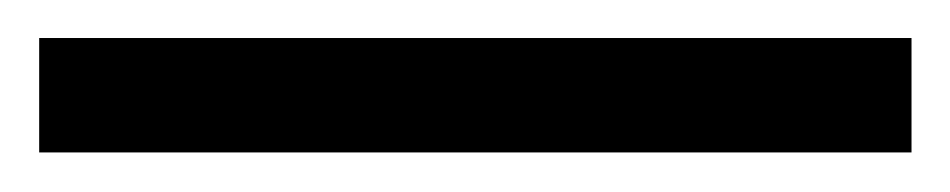

<svg xmlns="http://www.w3.org/2000/svg" viewBox="-20 -19 490 99"><path d="M0.2 59.6V0.6H450V59.6Z"/></svg>

Font: Faustina Light
Style: Italic
Weight: 300
Italic angle: -8°
Designer: Alfonso Garcia
Foundry: http://www.omnibus-type.com
Version: Version 1.200